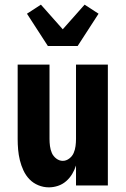

<svg xmlns="http://www.w3.org/2000/svg" viewBox="-20 -798 540 826"><path d="M190 8Q167 8 145 -1Q123 -10 107 -26.5Q91 -43 81 -64.5Q71 -86 65.5 -108.5Q60 -131 58 -154Q56 -177 56 -200V-520H193V-200Q193 -185 195 -169.5Q197 -154 203 -140Q209 -126 222 -116Q235 -106 250 -106Q265 -106 278 -116Q291 -126 297 -140Q303 -154 305 -169.5Q307 -185 307 -200V-520H444V0H307V-86Q301 -67 290.5 -49.5Q280 -32 264.5 -18.5Q249 -5 229.5 1.5Q210 8 190 8ZM186 -600 96 -739 156 -778 250 -672 344 -778 404 -739 314 -600Z"/></svg>

Font: Iosevka Term Curly Heavy
Style: Regular
Weight: 900
Designer: Belleve Invis
Foundry: Belleve Invis
Version: Version 32.3.0